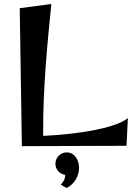

<svg xmlns="http://www.w3.org/2000/svg" viewBox="-20 -731 675 964"><path d="M622.1 -138.2 615.2 1 89.8 2.9 79.1 -689.9 237.8 -710.9Q230 -634.8 222.4 -554.4Q214.8 -474.1 209 -392.3Q203.1 -310.5 199.7 -229.5Q196.3 -148.4 196.8 -70.8V-48.8Q222.2 -49.8 258.3 -52.5Q294.4 -55.2 335.4 -59.8Q376.5 -64.5 419.2 -71.5Q461.9 -78.6 500.7 -88.1Q539.6 -97.7 571.3 -110.1Q603 -122.6 622.1 -138.2ZM285.2 196.8Q293.5 187 300.3 175.3Q307.1 163.6 307.1 149.9V147Q286.1 144 272.2 128.2Q258.3 112.3 258.3 90.8Q258.3 79.1 262.9 68.6Q267.6 58.1 275.1 50.5Q282.7 43 293 38.6Q303.2 34.2 314.9 34.2Q330.1 34.2 341.6 40.8Q353 47.4 360.8 58.3Q368.7 69.3 372.8 83Q377 96.7 377 110.8Q377 126.5 372.6 141.8Q368.2 157.2 360.1 170.7Q352.1 184.1 340.6 194.8Q329.1 205.6 314.9 212.9Z"/></svg>

Font: Original Surfer
Style: Regular
Weight: 400
Designer: Astigmatic (AOETI)
Foundry: Astigmatic (AOETI)
Version: Version 1.001